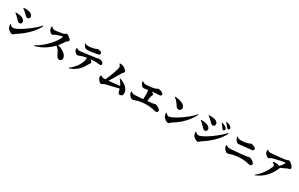

<svg xmlns="http://www.w3.org/2000/svg" viewBox="344 -3008 8187 5266"><g transform="rotate(30 4437.5 -375.5)"><path d="M329 37Q305 37 276 23Q247 9 221 -13.5Q195 -36 178 -62Q164 -85 158 -119Q152 -153 152 -178L164 -184L188 -161Q202 -146 220 -135Q238 -124 259 -124Q294 -124 346.5 -145.5Q399 -167 462.5 -204Q526 -241 594 -288Q662 -335 728 -387.5Q794 -440 851 -492Q908 -544 949 -590L964 -580Q929 -503 871 -425.5Q813 -348 739 -274.5Q665 -201 583.5 -137Q502 -73 421 -23Q402 -11 388.5 3Q375 17 361.5 27Q348 37 329 37ZM352 -325Q324 -325 305 -339Q286 -353 269.5 -374Q253 -395 230 -416Q193 -454 165 -478.5Q137 -503 118 -515L122 -530Q149 -531 181 -530Q213 -529 256 -521Q295 -515 332 -498.5Q369 -482 393.5 -456Q418 -430 418 -393Q418 -379 412.5 -363Q407 -347 393 -336Q379 -325 352 -325ZM478 -556Q449 -556 430 -567.5Q411 -579 393.5 -599.5Q376 -620 349 -645Q318 -674 292.5 -695.5Q267 -717 241 -733L245 -748Q268 -750 305 -750.5Q342 -751 394 -743Q429 -738 462 -723.5Q495 -709 516.5 -684Q538 -659 538 -620Q538 -596 520.5 -576Q503 -556 478 -556Z M1010 -2Q1081 -39 1151.5 -90.5Q1222 -142 1288 -203Q1354 -264 1410 -329Q1466 -394 1508 -458.5Q1550 -523 1572 -580Q1576 -592 1572 -597Q1569 -601 1561 -601Q1552 -601 1528 -594.5Q1504 -588 1473 -578.5Q1442 -569 1413.5 -559Q1385 -549 1367 -542Q1350 -536 1338 -526.5Q1326 -517 1314.5 -509.5Q1303 -502 1287 -502Q1261 -502 1237 -520.5Q1213 -539 1195.5 -564.5Q1178 -590 1172 -611Q1167 -630 1166.5 -650Q1166 -670 1168 -690L1182 -696Q1195 -681 1210 -668Q1225 -655 1241 -647.5Q1257 -640 1274 -640Q1297 -640 1328.5 -643.5Q1360 -647 1394.5 -652Q1429 -657 1462 -663Q1495 -669 1520.5 -674Q1546 -679 1559 -682Q1573 -685 1584.5 -695Q1596 -705 1607 -714Q1618 -723 1630 -723Q1648 -723 1674 -708.5Q1700 -694 1725 -673Q1750 -652 1766.5 -630.5Q1783 -609 1783 -595Q1783 -579 1769 -566.5Q1755 -554 1739 -545Q1723 -536 1717 -528Q1698 -502 1673.5 -464.5Q1649 -427 1620 -387Q1600 -358 1576 -332Q1613 -323 1648 -311Q1713 -287 1765 -252.5Q1817 -218 1847.5 -174.5Q1878 -131 1878 -79Q1878 -52 1857.5 -26Q1837 0 1801 0Q1778 0 1759.5 -9.5Q1741 -19 1726.5 -36.5Q1712 -54 1700 -78Q1679 -122 1657 -165.5Q1635 -209 1599 -251Q1576 -276 1544 -299Q1514 -269 1474 -233Q1425 -188 1360 -141.5Q1295 -95 1210.5 -54Q1126 -13 1020 16Z M2140 55Q2202 11 2249.5 -39.5Q2297 -90 2332 -141.5Q2367 -193 2389.5 -242Q2412 -291 2422.5 -331.5Q2433 -372 2433 -399Q2433 -413 2428 -429Q2420 -428 2412 -426Q2371 -418 2334.5 -409Q2298 -400 2276 -392Q2250 -383 2221 -371Q2192 -359 2167 -359Q2148 -359 2126 -373.5Q2104 -388 2086.5 -409Q2069 -430 2063 -448Q2057 -464 2056 -484Q2055 -504 2057 -523L2067 -527Q2089 -510 2105.5 -500Q2122 -490 2147 -490Q2167 -490 2212.5 -495Q2258 -500 2317 -507.5Q2376 -515 2437.5 -523.5Q2499 -532 2552 -539.5Q2605 -547 2638 -551Q2671 -555 2691 -560Q2711 -565 2721.5 -568.5Q2732 -572 2735 -572Q2773 -572 2806.5 -560.5Q2840 -549 2861 -530Q2882 -511 2882 -487Q2882 -456 2869 -447Q2856 -438 2833 -438Q2814 -438 2775 -444.5Q2736 -451 2689 -451Q2647 -451 2595 -447Q2566 -445 2536 -442Q2542 -438 2547 -435Q2573 -418 2587.5 -402Q2602 -386 2602 -369Q2602 -355 2594 -343Q2586 -331 2573.5 -314.5Q2561 -298 2546 -268Q2524 -224 2490.5 -176.5Q2457 -129 2409 -83Q2361 -37 2297.5 2.5Q2234 42 2152 71ZM2331 -619Q2279 -619 2249 -649.5Q2219 -680 2191 -741L2199 -748Q2231 -730 2260 -727Q2289 -724 2314 -724Q2354 -724 2392 -730Q2430 -736 2461.5 -744.5Q2493 -753 2511 -758Q2534 -765 2547.5 -771Q2561 -777 2569 -780.5Q2577 -784 2582 -784Q2641 -784 2674 -766Q2707 -748 2707 -713Q2707 -696 2698.5 -684.5Q2690 -673 2666 -667Q2636 -659 2591.5 -650.5Q2547 -642 2498.5 -635Q2450 -628 2406 -623.5Q2362 -619 2331 -619Z M3127 0Q3106 0 3083.5 -15Q3061 -30 3041.5 -53Q3022 -76 3010 -101Q2998 -126 2998 -146Q2998 -163 3000.5 -174Q3003 -185 3006 -199L3020 -205Q3047 -186 3066 -176.5Q3085 -167 3100 -167Q3107 -167 3143 -170Q3154 -170 3168 -171Q3169 -175 3171 -179Q3192 -224 3214.5 -278.5Q3237 -333 3258.5 -389Q3280 -445 3297 -496Q3314 -547 3324 -585.5Q3334 -624 3334 -642Q3334 -663 3324.5 -684.5Q3315 -706 3290 -737L3294 -748Q3312 -748 3334.5 -747Q3357 -746 3384 -738Q3420 -727 3453 -703.5Q3486 -680 3507.5 -655Q3529 -630 3529 -613Q3529 -600 3518 -587Q3507 -574 3492 -559Q3477 -544 3466 -524Q3447 -492 3424 -452Q3401 -412 3375.5 -368Q3350 -324 3322.5 -278.5Q3295 -233 3267 -189Q3264 -184 3261 -179Q3301 -183 3346 -187Q3407 -193 3467.5 -199Q3528 -205 3578 -211Q3593 -212 3607 -214Q3594 -244 3576 -278Q3550 -324 3495 -382L3505 -394Q3566 -375 3621 -345.5Q3676 -316 3718 -277.5Q3760 -239 3784.5 -192.5Q3809 -146 3809 -92Q3809 -44 3783 -21Q3757 2 3725 2Q3698 2 3684 -9Q3670 -20 3662 -43Q3654 -66 3645 -103Q3639 -122 3632 -147Q3606 -139 3577 -132Q3525 -119 3469.5 -106Q3414 -93 3362 -81Q3310 -69 3269.5 -59Q3229 -49 3208 -42Q3197 -39 3182.5 -29Q3168 -19 3153.5 -9.5Q3139 0 3127 0Z M4082 -59Q4060 -59 4034.5 -77.5Q4009 -96 3988 -120.5Q3967 -145 3960 -163Q3954 -178 3951.5 -194.5Q3949 -211 3949 -237L3960 -242Q3984 -221 4010.5 -210.5Q4037 -200 4068 -200Q4099 -200 4152 -203.5Q4205 -207 4269 -212Q4303 -215 4337 -218Q4338 -226 4338 -236Q4339 -262 4340 -289.5Q4341 -317 4341.5 -344.5Q4342 -372 4342 -398Q4342 -450 4331 -483Q4327 -493 4323 -502Q4291 -497 4268 -492Q4224 -483 4193 -483Q4171 -483 4145.5 -503Q4120 -523 4105 -549Q4092 -572 4084.5 -593.5Q4077 -615 4073 -634L4083 -640Q4109 -621 4137.5 -609.5Q4166 -598 4198 -598Q4245 -598 4303.5 -604Q4362 -610 4411 -619Q4455 -627 4481.5 -636.5Q4508 -646 4522.5 -654.5Q4537 -663 4545 -668.5Q4553 -674 4561 -674Q4586 -674 4614.5 -666.5Q4643 -659 4668.5 -646.5Q4694 -634 4710.5 -619.5Q4727 -605 4727 -591Q4727 -569 4714 -552Q4701 -535 4670 -533Q4653 -532 4629 -531Q4605 -530 4572 -528.5Q4539 -527 4493 -523Q4467 -521 4437 -517Q4438 -517 4439 -517Q4469 -503 4488 -486.5Q4507 -470 4507 -452Q4507 -436 4497 -417.5Q4487 -399 4482 -378Q4478 -359 4474.5 -338Q4471 -317 4468 -294Q4465 -271 4462 -245Q4461 -237 4460 -229Q4489 -232 4516 -235Q4570 -240 4602 -244Q4634 -248 4651.5 -253Q4669 -258 4679 -262Q4689 -266 4698 -266Q4720 -266 4748.5 -254.5Q4777 -243 4804 -225.5Q4831 -208 4848.5 -188.5Q4866 -169 4866 -152Q4866 -127 4851 -109.5Q4836 -92 4810 -92Q4787 -92 4742 -102.5Q4697 -113 4633.5 -123Q4570 -133 4491 -133Q4462 -133 4432 -131Q4402 -129 4373 -126Q4344 -123 4316 -118Q4288 -113 4262 -107.5Q4236 -102 4213 -96Q4173 -85 4139 -72Q4105 -59 4082 -59Z M5251 8Q5218 8 5184.5 -10.5Q5151 -29 5125.5 -54.5Q5100 -80 5089 -102Q5079 -122 5072.5 -151.5Q5066 -181 5067 -207L5080 -215Q5090 -206 5105 -191.5Q5120 -177 5138.5 -166Q5157 -155 5176 -155Q5207 -155 5258 -176Q5309 -197 5372.5 -233Q5436 -269 5504 -315.5Q5572 -362 5637.5 -413.5Q5703 -465 5757.5 -516.5Q5812 -568 5848 -613L5864 -602Q5809 -491 5731 -393Q5653 -295 5554 -210Q5455 -125 5336 -53Q5317 -41 5304 -27Q5291 -13 5279.5 -2.5Q5268 8 5251 8ZM5316 -454Q5285 -454 5265 -469.5Q5245 -485 5226 -513Q5208 -539 5194 -560.5Q5180 -582 5163.5 -603Q5147 -624 5123 -647.5Q5099 -671 5061 -701L5069 -715Q5125 -712 5183 -700Q5241 -688 5289.5 -666.5Q5338 -645 5367.5 -612.5Q5397 -580 5397 -536Q5397 -504 5374.5 -479Q5352 -454 5316 -454Z M6204 47Q6180 47 6151 33Q6122 19 6096 -3.5Q6070 -26 6053 -52Q6039 -75 6033 -109Q6027 -143 6027 -168L6039 -174L6063 -151Q6077 -136 6095 -125Q6113 -114 6134 -114Q6169 -114 6221.5 -135.5Q6274 -157 6337.5 -194Q6401 -231 6469 -278Q6537 -325 6603 -377.5Q6669 -430 6726 -482Q6783 -534 6824 -580L6839 -570Q6804 -493 6746 -415.5Q6688 -338 6614 -264.5Q6540 -191 6458.5 -127Q6377 -63 6296 -13Q6277 -1 6263.5 13Q6250 27 6236.5 37Q6223 47 6204 47ZM6227 -315Q6199 -315 6180 -329Q6161 -343 6144.5 -364Q6128 -385 6105 -406Q6068 -444 6040 -468.5Q6012 -493 5993 -505L5997 -520Q6024 -521 6056 -520Q6088 -519 6131 -511Q6170 -505 6207 -488.5Q6244 -472 6268.5 -446Q6293 -420 6293 -383Q6293 -369 6287.5 -353Q6282 -337 6268 -326Q6254 -315 6227 -315ZM6353 -546Q6324 -546 6305 -557.5Q6286 -569 6268.5 -589.5Q6251 -610 6224 -635Q6193 -664 6167.5 -685.5Q6142 -707 6116 -723L6120 -738Q6143 -740 6180 -740.5Q6217 -741 6269 -733Q6304 -728 6337 -713.5Q6370 -699 6391.5 -674Q6413 -649 6413 -610Q6413 -586 6395.5 -566Q6378 -546 6353 -546ZM6662 -577Q6649 -577 6638 -585Q6627 -593 6616 -610Q6603 -632 6581 -663.5Q6559 -695 6525 -732L6534 -743Q6578 -730 6616 -714.5Q6654 -699 6679 -675Q6694 -661 6700 -647.5Q6706 -634 6706 -619Q6706 -602 6693.5 -589.5Q6681 -577 6662 -577ZM6765 -666Q6749 -666 6738 -675.5Q6727 -685 6713 -704Q6701 -721 6680.5 -747.5Q6660 -774 6620 -811L6628 -822Q6675 -814 6710.5 -800.5Q6746 -787 6769 -770Q6804 -743 6804 -707Q6804 -689 6793.5 -677.5Q6783 -666 6765 -666Z M7073 -83Q7057 -83 7038 -95Q7019 -107 7001 -124.5Q6983 -142 6969.5 -161Q6956 -180 6951 -193Q6945 -208 6942.5 -224.5Q6940 -241 6940 -267L6953 -273Q6977 -252 7002.5 -241Q7028 -230 7059 -230Q7081 -230 7129 -233.5Q7177 -237 7237.5 -242Q7298 -247 7360.5 -253Q7423 -259 7477 -264.5Q7531 -270 7563 -274Q7595 -278 7612.5 -283Q7630 -288 7640 -292Q7650 -296 7659 -296Q7681 -296 7709.5 -283.5Q7738 -271 7765 -252.5Q7792 -234 7809.5 -213.5Q7827 -193 7827 -176Q7827 -151 7812 -133.5Q7797 -116 7771 -116Q7748 -116 7710.5 -125.5Q7673 -135 7617 -144Q7561 -153 7482 -153Q7446 -153 7408.5 -150.5Q7371 -148 7335 -143Q7299 -138 7266 -131.5Q7233 -125 7204 -117Q7164 -106 7130 -94.5Q7096 -83 7073 -83ZM7205 -457Q7183 -457 7156 -480.5Q7129 -504 7114 -530Q7101 -552 7093.5 -574Q7086 -596 7082 -615L7093 -623Q7119 -604 7147.5 -591Q7176 -578 7213 -578Q7236 -578 7260.5 -579.5Q7285 -581 7308.5 -583.5Q7332 -586 7354.5 -589.5Q7377 -593 7396 -597Q7434 -605 7458 -615.5Q7482 -626 7495 -634.5Q7508 -643 7512 -643Q7536 -643 7564 -635.5Q7592 -628 7616.5 -616Q7641 -604 7656.5 -588.5Q7672 -573 7672 -557Q7672 -536 7658.5 -518.5Q7645 -501 7616 -499Q7583 -497 7537 -492.5Q7491 -488 7439.5 -482Q7388 -476 7340.5 -470Q7293 -464 7257 -460.5Q7221 -457 7205 -457Z M8024 44Q8081 3 8131 -50.5Q8181 -104 8221.5 -161Q8262 -218 8291 -270.5Q8320 -323 8335.5 -363.5Q8351 -404 8351 -424Q8351 -448 8330 -464.5Q8309 -481 8278 -495L8279 -507Q8294 -513 8312.5 -517Q8331 -521 8352 -521Q8409 -521 8450 -506Q8466 -499 8477 -494Q8494 -509 8509 -524Q8535 -552 8555 -580Q8575 -608 8586 -632Q8594 -648 8589 -653Q8584 -658 8570 -658Q8559 -658 8527 -652.5Q8495 -647 8452 -638Q8409 -629 8362.5 -618.5Q8316 -608 8274.5 -597.5Q8233 -587 8205 -579Q8186 -573 8171 -562.5Q8156 -552 8142.5 -543.5Q8129 -535 8112 -535Q8091 -535 8065.5 -551.5Q8040 -568 8019.5 -592.5Q7999 -617 7991 -640Q7986 -656 7984.5 -678.5Q7983 -701 7987 -724L7999 -728Q8023 -704 8038 -696Q8053 -688 8078 -688Q8105 -688 8144.5 -690.5Q8184 -693 8231 -697.5Q8278 -702 8327 -707Q8376 -712 8420.5 -717Q8465 -722 8500.5 -726.5Q8536 -731 8555 -734Q8588 -739 8606.5 -750Q8625 -761 8646 -761Q8663 -761 8689 -744Q8715 -727 8741.5 -701.5Q8768 -676 8786 -649.5Q8804 -623 8804 -604Q8804 -584 8787 -574Q8770 -564 8749.5 -559Q8729 -554 8716 -548Q8688 -535 8648.5 -516Q8609 -497 8562 -477Q8542 -468 8520 -459Q8525 -447 8519 -433Q8477 -332 8411.5 -238.5Q8346 -145 8253.5 -68.5Q8161 8 8036 59Z"/></g></svg>

Font: Noto Serif HK ExtraLight Black
Style: Regular
Weight: 900
Version: Version 2.002-H1;hotconv 1.1.0;makeotfexe 2.6.0